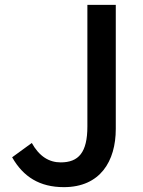

<svg xmlns="http://www.w3.org/2000/svg" viewBox="-20 -757 589 791"><path d="M243 14C393 14 457 -93 457 -226V-737H340V-236C340 -129 304 -88 230 -88C183 -88 142 -112 111 -168L30 -109C76 -28 144 14 243 14Z"/></svg>

Font: Noto Sans JP Medium
Style: Regular
Weight: 500
Designer: Ryoko NISHIZUKA 西塚涼子 (kana, bopomofo & ideographs); Paul D. Hunt (Latin, Greek & Cyrillic); Sandoll Communications 산돌커뮤니
Foundry: Adobe
Version: Version 2.004;hotconv 1.0.118;makeotfexe 2.5.65603